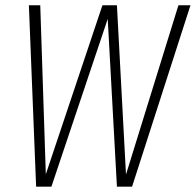

<svg xmlns="http://www.w3.org/2000/svg" viewBox="-20 -704 738 724"><path d="M698.2 -684.1 478 0H420.9L386.2 -632.8L173.8 0H116.2L88.9 -684.1H131.8L152.8 -46.9L366.2 -684.1H420.9L455.1 -45.9L652.8 -684.1Z"/></svg>

Font: Fira Sans Compressed ExtraLight
Style: Italic
Weight: 250
Width: 3
Italic angle: -8°
Designer: Carrois Corporate & Edenspiekermann AG
Foundry: Carrois Corporate GbR & Edenspiekermann AG
Version: Version 4.203;PS 004.203;hotconv 1.0.88;makeotf.lib2.5.64775